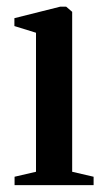

<svg xmlns="http://www.w3.org/2000/svg" viewBox="-20 -540 306 560"><path d="M22.5 0V-24.5L85 -39V-444.5L22 -464V-487L155.5 -520.5H173L190.5 -505.5V-39L253 -24.5V0Z"/></svg>

Font: Merriweather 120pt Medium
Style: Regular
Weight: 500
Version: Version 2.100